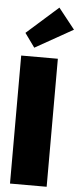

<svg xmlns="http://www.w3.org/2000/svg" viewBox="-63 -995 428 1028"><g transform="rotate(5 151.0 -481.0)"><path d="M229 0H32V-688H229ZM98 -736 44 -811 213.5 -961.5 301.5 -850.5Z"/></g></svg>

Font: League Spartan Thin Black
Style: Regular
Weight: 900
Version: Version 2.002